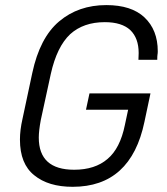

<svg xmlns="http://www.w3.org/2000/svg" viewBox="-20 -719 649 747"><path d="M57.6 -175.8Q57.6 -212.9 67.4 -255.9L105.5 -434.6Q134.8 -572.3 210 -635.7Q285.2 -699.2 393.6 -699.2Q491.2 -699.2 542 -651.4Q593.8 -602.5 593.8 -519.5Q593.8 -511.7 592.8 -506.8Q591.8 -501 591.8 -486.3H518.6L519.5 -512.7Q519.5 -570.3 487.3 -601.6Q454.1 -632.8 387.7 -632.8Q304.7 -632.8 252.9 -585.9Q201.2 -537.1 177.7 -431.6L138.7 -252Q130.9 -210 130.9 -183.6Q130.9 -58.6 268.6 -58.6Q349.6 -58.6 398.4 -100.6Q447.3 -141.6 465.8 -232.4L478.5 -292H314.5L328.1 -355.5H565.4L542 -245.1Q489.3 7.8 262.7 7.8Q168 7.8 113.3 -37.1Q57.6 -81.1 57.6 -175.8Z"/></svg>

Font: Dinish
Style: Italic
Weight: 400
Italic angle: -12°
Designer: Bert Driehuis
Foundry: Playbeing
Version: Version 3.002; git-62d0f29-release